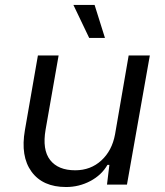

<svg xmlns="http://www.w3.org/2000/svg" viewBox="-20 -749 670 779"><path d="M341.8 -595.2 277.8 -729H363.8L405.8 -595.2ZM248 9.8Q153.3 9.8 107.9 -52.5Q62.5 -114.7 81.1 -221.2L133.8 -523.9H217.8L165 -223.1Q150.9 -141.6 183.3 -99.9Q215.8 -58.1 285.2 -58.1Q347.7 -58.1 391.1 -97.9Q434.6 -137.7 446.8 -204.1L502 -523.9H587.9L495.1 0H414.1L423.8 -80.1H416Q392.1 -38.6 346.4 -14.4Q300.8 9.8 248 9.8Z"/></svg>

Font: Hubot Sans
Style: Italic
Weight: 400
Italic angle: -10°
Designer: Deni Anggara
Foundry: GitHub
Version: Version 1.001;gftools[0.9.31]